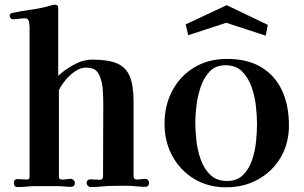

<svg xmlns="http://www.w3.org/2000/svg" viewBox="-20 -792 1296 818"><path d="M615 -14Q615 4 598 4Q584 4 569.5 2.5Q555 1 541 0Q521 -1 500.5 -0.5Q480 0 460 0Q436 0 412.5 2.5Q389 5 366 5Q360 5 354.5 -0.5Q349 -6 349 -11Q349 -28 366 -28Q376 -28 385 -27Q394 -26 404 -26Q419 -26 419 -42Q419 -119 419.5 -195.5Q420 -272 420 -348Q420 -375 418 -407.5Q416 -440 406 -465Q397 -488 383 -496Q369 -504 345 -504Q323 -504 299.5 -488Q276 -472 258 -449.5Q240 -427 231 -408V-38Q231 -27 245 -27Q255 -27 264 -28.5Q273 -30 283 -30Q288 -30 293.5 -24.5Q299 -19 299 -14Q299 4 282 4Q268 4 253.5 2.5Q239 1 225 1Q215 1 205 1Q195 1 184 1H131Q112 1 93 3Q74 5 55 5Q39 5 39 -13Q39 -29 56 -29Q66 -29 75 -28Q84 -27 94 -27Q106 -27 106 -38V-675Q106 -685 103.5 -699.5Q101 -714 87 -714Q74 -714 60.5 -712Q47 -710 34 -710Q29 -710 25 -715Q21 -720 21 -725Q21 -735 34 -737Q75 -746 116.5 -751.5Q158 -757 198 -769Q206 -772 214 -772Q228 -772 228 -759V-469Q257 -496 296 -517Q335 -538 375 -538Q443 -538 480.5 -521Q518 -504 533.5 -465Q549 -426 549 -359V-42Q549 -27 563 -27Q572 -27 581 -28.5Q590 -30 599 -30Q606 -30 610.5 -25Q615 -20 615 -14Z M1075 -263Q1075 -296 1070.5 -338.5Q1066 -381 1052 -421Q1038 -461 1011.5 -487.5Q985 -514 940 -514Q899 -514 874 -488Q849 -462 835.5 -423Q822 -384 817 -342.5Q812 -301 812 -271Q812 -238 816.5 -195.5Q821 -153 835 -113Q849 -73 876 -47Q903 -21 948 -21Q990 -21 1015.5 -46.5Q1041 -72 1054 -110.5Q1067 -149 1071 -190.5Q1075 -232 1075 -263ZM1211 -258Q1211 -181 1176 -121.5Q1141 -62 1080.5 -28Q1020 6 943 6Q866 6 807 -30Q748 -66 714.5 -127Q681 -188 681 -264Q681 -343 714 -405.5Q747 -468 807 -504.5Q867 -541 947 -541Q1035 -541 1093.5 -505.5Q1152 -470 1181.5 -406.5Q1211 -343 1211 -258ZM1121 -686 1112 -640 944 -695 782 -642 771 -688 946 -770Z"/></svg>

Font: Kaisei Opti
Style: Bold
Weight: 700
Designer: Font-Kai, 金井和夫
Foundry: KAZUO KANAI
Version: Version 5.003